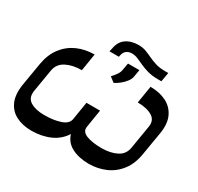

<svg xmlns="http://www.w3.org/2000/svg" viewBox="-270 -946 1220 1183"><g transform="rotate(30 340.5 -355.0)"><path d="M567.1 -439.3 587 -562.1Q653.1 -562.1 701.2 -537.5Q749.3 -512.8 771.5 -464.1Q793.7 -415.5 781.2 -342.7L753.9 -180.4Q742.2 -106.9 704.9 -58.1Q667.6 -9.2 612.9 14.9Q558.2 39.1 494 39.4Q422.2 39.1 372.9 13.3Q323.5 -12.4 307.5 -65Q274.5 -12.4 216.4 13.3Q158.4 39.1 85.6 39.4Q21.3 39.1 -25 14.9Q-71.4 -9.2 -92.2 -58.1Q-112.9 -106.9 -101.2 -180.4L-73.9 -342.7Q-61.4 -415.5 -24.3 -464.1Q12.8 -512.8 68 -537.5Q123.2 -562.1 189.3 -562.1L169.4 -439.3Q105.1 -439.3 59.7 -415.8Q14.2 -392.4 5.3 -342.7L-21.7 -180.4Q-29.5 -128.9 7.3 -106.4Q44 -83.8 106.2 -83.8Q172.6 -83.8 220.3 -100Q268.1 -116.1 273.8 -152.3L294.4 -279.5H391L370.7 -152.3Q364.7 -116.1 406.1 -100Q447.4 -83.8 514.2 -83.8Q576.3 -83.8 620.9 -106.4Q665.5 -128.9 673.3 -180.4L700.3 -342.7Q709.2 -392.8 670.5 -416Q631.7 -439.3 567.1 -439.3ZM616.5 -690.3H639.2L627.8 -625H603.7Q561.1 -625 529.7 -633.9Q498.2 -642.8 473.9 -654.1Q449.6 -665.5 428.6 -674.4Q407.7 -683.2 386.4 -683.2Q364 -683.2 348.2 -671.7Q332.4 -660.2 327.1 -633.5L325.6 -625H258.5L263.1 -643.8Q271.3 -697.8 306.8 -723.2Q342.3 -748.6 396.7 -748.6Q425.4 -748.6 448.9 -739.7Q472.3 -730.8 495.9 -719.5Q519.5 -708.1 548.3 -699.2Q577.1 -690.3 616.5 -690.3ZM377.8 -469.1 342.7 -496.1Q361.9 -516.3 373.2 -533.9Q384.6 -551.5 386.7 -570L395.2 -616.8H476.2L467.7 -567.1Q464.8 -547.6 449.9 -528.2Q435 -508.9 415.3 -493.3Q395.6 -477.6 377.8 -469.1Z"/></g></svg>

Font: Inter Light  BETA
Style: Italic
Weight: 300
Italic angle: 9.39999°
Designer: Rasmus Andersson
Foundry: rsms
Version: Version 3.011;git-f93a4a705